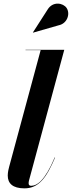

<svg xmlns="http://www.w3.org/2000/svg" viewBox="-20 -1023 394 1053"><path d="M301 -884C349 -893.5 366.5 -947 345.5 -979C327 -1007 270 -1018 241 -970.5L160.5 -845L161.5 -844ZM282 -159 280 -159.5C226 -31.5 183 -4 150.5 -4C141 -4 137 -9.5 137 -17.5C137 -22 137.5 -27 139 -33L332.5 -750H120V-748H203L30 -107.5C27.5 -97.5 22.5 -79.5 22.5 -60C22.5 -17.5 49.5 10 114 10C193 10 235 -49 282 -159Z"/></svg>

Font: Bodoni* 96pt
Style: Bold Italic
Weight: 700
Italic angle: -13°
Version: Version 2.3